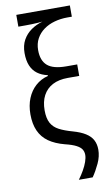

<svg xmlns="http://www.w3.org/2000/svg" viewBox="-103 -811 615 1060"><g transform="rotate(-10 204.5 -281.5)"><path d="M49.3 -205.1Q49.3 -254.9 65.4 -294.4Q81.5 -334 111.1 -360.6Q140.6 -387.2 181.2 -397.5V-401.9Q147.5 -409.2 124 -426.8Q100.6 -444.3 88.4 -473.1Q76.2 -502 76.2 -543.9Q76.2 -586.4 93.3 -617.2Q110.4 -647.9 139.4 -668.2Q168.5 -688.5 203.6 -698.2Q190.4 -696.8 174.8 -695.8Q159.2 -694.8 142.3 -694.3Q125.5 -693.8 108.4 -693.8H67.9V-759.8H368.2V-696.8H342.8Q305.2 -696.8 270.8 -687.3Q236.3 -677.7 210 -658.7Q183.6 -639.6 168.2 -611.6Q152.8 -583.5 152.8 -546.9Q152.8 -488.3 185.1 -460.2Q217.3 -432.1 291 -432.1H351.6V-367.7H287.1Q236.8 -367.7 201.9 -349.4Q167 -331.1 148.7 -296.6Q130.4 -262.2 130.4 -213.4Q130.4 -168.5 145 -141.8Q159.7 -115.2 189.2 -99.9Q218.8 -84.5 262.7 -72.3Q306.2 -60.1 333 -43.2Q359.9 -26.4 372.3 -3.2Q384.8 20 384.8 51.3Q384.8 88.9 366.9 127.2Q349.1 165.5 327.6 196.8H250Q266.6 174.3 280 150.9Q293.5 127.4 301 105.7Q308.6 84 308.6 67.4Q308.6 49.8 300.3 36.4Q292 22.9 270.3 11.5Q248.5 0 208 -9.8Q154.3 -23.9 119.1 -48.8Q84 -73.7 66.7 -112.5Q49.3 -151.4 49.3 -205.1Z"/></g></svg>

Font: Open Sans SemiCondensed
Style: Regular
Weight: 400
Width: 4
Designer: Monotype Design Team
Foundry: Monotype Imaging Inc.
Version: Version 3.000